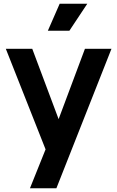

<svg xmlns="http://www.w3.org/2000/svg" viewBox="-20 -804 626 1024"><path d="M242.2 -55 247.8 55.2 11 -543.8H152L317.8 -101.5H267.5L433 -543.8H574.5L280.8 200H139.8ZM298.2 -784H445.5L350 -640H235.2Z"/></svg>

Font: Trafiko Sans Variable
Style: Regular
Weight: 400
Designer: Gumpita Rahayu / Trafiko
Foundry: Tokotype / Trafiko
Version: Version 0.001;FEAKit 1.0